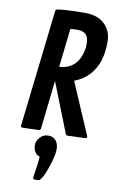

<svg xmlns="http://www.w3.org/2000/svg" viewBox="-112 -825 729 1189"><g transform="rotate(10 252.0 -230.5)"><path d="M469.2 -11.7Q469.2 -2 456.1 -2L346.2 2Q338.9 1.5 335.4 -7.3L212.9 -317.9L178.7 -13.7Q177.2 -2 166.5 -1.5L64.5 2Q53.7 1 53.7 -7.3L138.2 -742.2Q139.2 -751 142.6 -754.2Q146 -757.3 194.3 -761.5Q242.7 -765.6 323.2 -765.6Q403.8 -765.6 447.5 -722.9Q491.2 -680.2 491.2 -612.8Q491.2 -545.4 475.1 -493.9Q459 -442.4 421.9 -401.4Q384.8 -360.4 329.1 -340.3L467.8 -17.6Q469.2 -14.6 469.2 -11.7ZM250.5 -651.9 223.1 -409.2Q313.5 -414.6 347.7 -491.2Q366.2 -533.2 366.2 -576.4Q366.2 -619.6 348.4 -637Q330.6 -654.3 296.9 -654.3Q263.2 -654.3 250.5 -651.9ZM234.4 291.5Q226.6 303.2 218.5 304.2Q210.4 305.2 197 305.2Q183.6 305.2 183.6 296.9Q183.6 288.6 190.4 249.3Q197.3 210 200.7 160.2Q180.2 153.3 169.7 136.5Q159.2 119.6 159.2 93.3Q159.2 66.9 180.2 44.4Q201.2 22 231.7 22Q262.2 22 279.3 42.5Q296.4 63 296.4 97.9Q296.4 132.8 274.9 199.2Q253.4 265.6 234.4 291.5Z"/></g></svg>

Font: Contrail One
Style: Regular
Weight: 400
Designer: Riccardo De Franceschi
Foundry: Sorkin Type Co.
Version: Version 1.003